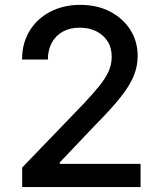

<svg xmlns="http://www.w3.org/2000/svg" viewBox="-20 -757 654 777"><path d="M69.8 0V-79.1L316.4 -335Q355 -376 380.6 -407.5Q406.2 -439 419.2 -467.3Q432.1 -495.6 432.1 -527.3Q432.1 -564 415 -590.3Q397.9 -616.7 368.9 -630.9Q339.8 -645 302.7 -645Q263.7 -645 234.6 -629.2Q205.6 -613.3 189.7 -584.2Q173.8 -555.2 173.8 -516.1H69.3Q69.3 -582.5 99.9 -632.3Q130.4 -682.1 183.8 -709.7Q237.3 -737.3 304.7 -737.3Q373.5 -737.3 425.8 -710Q478 -682.6 507.6 -636Q537.1 -589.4 537.1 -530.8Q537.1 -490.2 522 -451.7Q506.8 -413.1 469.5 -365.5Q432.1 -317.9 365.7 -251L221.7 -99.6V-93.8H548.8V0Z"/></svg>

Font: Inter V
Style: Weight 500 Optical size 14.0
Weight: 500
Designer: Rasmus Andersson
Foundry: rsms
Version: Version 4.000;git-4fc901f